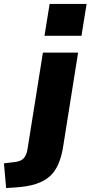

<svg xmlns="http://www.w3.org/2000/svg" viewBox="-121 -758 458 971"><path d="M104 -577 130 -738H317L291 -577ZM-90 193 -101 68 -51 62Q-17 59 -2 43.5Q13 28 18 -3L96 -492H274L200 -27Q192 29 175.5 68.5Q159 108 131.5 133Q104 158 61.5 172Q19 186 -43 190Z"/></svg>

Font: Nunito Sans 12pt ExtraLight 12pt Black
Style: Italic
Weight: 900
Italic angle: -9°
Version: Version 3.101;gftools[0.9.27]